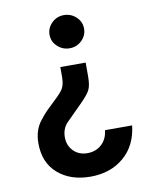

<svg xmlns="http://www.w3.org/2000/svg" viewBox="-82 -774 671 843"><g transform="rotate(-10 254.0 -352.5)"><path d="M206 -490H319V-429Q319 -389 309.5 -369.5Q300 -350 268 -318L195 -245Q172 -220 172 -183Q172 -146 196 -121.5Q220 -97 258 -97Q296 -97 321.5 -120.5Q347 -144 351 -183H472Q462 -94 402.5 -43.5Q343 7 254 7Q165 7 109 -41.5Q53 -90 53 -177Q53 -237 86 -277Q105 -301 115 -311Q125 -321 141.5 -336.5Q158 -352 169.5 -363.5Q181 -375 188 -384Q206 -405 206 -445ZM260.5 -712Q292 -712 315 -690.5Q338 -669 338 -638.5Q338 -608 315.5 -586Q293 -564 261.5 -564Q230 -564 207 -585.5Q184 -607 184 -637.5Q184 -668 206.5 -690Q229 -712 260.5 -712Z"/></g></svg>

Font: Myanmar Khyay
Style: Regular
Weight: 400
Designer: Danh Hong
Foundry: Google Inc.
Version: Version 1.10 March 4, 2015